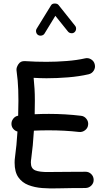

<svg xmlns="http://www.w3.org/2000/svg" viewBox="-20 -1038 596 1084"><path d="M44.9 -334Q43 -352.1 54 -366.9Q64.9 -381.8 82.5 -384.8Q84 -428.7 84 -468.8Q84 -503.4 83 -530.3Q82 -557.1 79.8 -583Q77.6 -608.9 73.2 -641.1Q71.3 -655.8 83.7 -675.3Q96.2 -694.8 121.6 -692.9Q151.9 -690.9 182.4 -689.9Q212.9 -689 242.7 -689Q298.8 -689 357.2 -693.6Q415.5 -698.2 460 -708.5Q478.5 -712.9 494.9 -702.6Q511.2 -692.4 515.1 -673.8Q519.5 -655.8 509.3 -639.4Q499 -623 480.5 -618.7Q427.2 -606.4 364.7 -601.3Q302.2 -596.2 242.7 -596.2Q224.6 -596.2 206.3 -596.9Q188 -597.7 169.9 -598.6Q173.3 -565.9 175 -536.4Q176.8 -506.8 176.8 -468.8Q176.8 -432.1 175.8 -393.1Q214.4 -395 256.3 -395Q302.7 -395 347.9 -392.3Q393.1 -389.6 437.5 -384.3Q456.1 -382.3 468 -366.9Q480 -351.6 477.5 -333Q475.6 -314.5 460.2 -302.7Q444.8 -291 426.3 -293Q344.7 -302.2 256.3 -302.2Q233.9 -302.2 212.9 -301.8Q191.9 -301.3 171.4 -300.3Q168.9 -257.8 165 -217Q161.1 -176.3 156.2 -141.1Q154.3 -131.3 154.3 -119.6Q154.3 -86.4 179 -76.2Q203.6 -65.9 255.1 -66.9Q306.6 -67.9 387.2 -67.9Q406.7 -67.9 425.3 -67.9Q443.8 -67.9 461.9 -68.4Q481 -68.8 494.6 -55.7Q508.3 -42.5 508.8 -23.4Q509.3 -4.4 495.8 9.3Q482.4 22.9 463.4 23.4Q444.8 23.9 425.8 23.9Q406.7 23.9 387.2 23.9Q349.6 23.9 305.7 25.4Q261.7 26.9 218.8 23.7Q175.8 20.5 140.4 6.8Q105 -6.8 83.7 -36.9Q62.5 -66.9 62.5 -119.6Q62.5 -127.4 63 -135.5Q63.5 -143.6 64.9 -152.3Q69.3 -183.6 72.8 -220Q76.2 -256.3 78.6 -295.4Q65.4 -298.8 55.9 -309.3Q46.4 -319.8 44.9 -334ZM195.3 -840.3Q186.5 -845.7 184.1 -856.4Q181.6 -867.2 187 -876L268.1 -1007.8Q273.9 -1018.1 289.1 -1018.1Q304.2 -1018.1 310.5 -1009.8L404.3 -892.1Q410.6 -884.3 409.4 -873.3Q408.2 -862.3 399.9 -855.5Q392.1 -849.1 381.1 -850.6Q370.1 -852.1 363.8 -859.9L292.5 -948.7L231.4 -848.6Q226.1 -839.8 215.1 -837.4Q204.1 -835 195.3 -840.3Z"/></svg>

Font: Mikhak-DS1-FD Medium
Style: Regular
Weight: 500
Designer: Amin Abedi
Version: Version 3.2